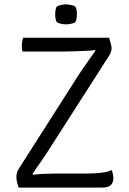

<svg xmlns="http://www.w3.org/2000/svg" viewBox="-20 -855 590 875"><path d="M338 -513Q354.5 -538.5 373.5 -565Q392.5 -591.5 415 -624L412 -627Q403.5 -625 381.8 -623.8Q360 -622.5 334 -621.8Q308 -621 285.8 -620.5Q263.5 -620 255 -620H82.5Q79.5 -632 79.5 -644.5Q79.5 -664 85.5 -683H477.5Q484 -661 486.2 -650.8Q488.5 -640.5 488.5 -634Q488.5 -619.5 476.5 -600L206.5 -178.5Q189.5 -151 168.2 -120.8Q147 -90.5 127.5 -62L130.5 -59Q162 -62 188 -63Q214 -64 232 -64H368Q409.5 -64 439.8 -67.5Q470 -71 489.5 -80Q492.5 -71 494.5 -61.5Q496.5 -52 496.5 -42.5Q496.5 -23 485 -11.5Q473.5 0 443 0H65Q57.5 -23 56 -32.2Q54.5 -41.5 54.5 -48Q54.5 -56.5 56.8 -65.8Q59 -75 65 -85ZM231.5 -789.5Q231.5 -811.5 238.5 -825Q245 -829.5 257.5 -832.2Q270 -835 281 -835Q290.5 -835 304 -832.2Q317.5 -829.5 323.5 -825Q330.5 -811.5 330.5 -789.5Q330.5 -767.5 323.5 -754Q318.5 -749.5 304.5 -746.8Q290.5 -744 281 -744Q270 -744 257.5 -746.8Q245 -749.5 238.5 -754Q231.5 -767.5 231.5 -789.5Z"/></svg>

Font: Signika Negative SC Light
Style: Regular
Weight: 300
Designer: Anna Giedryś
Foundry: Anna Giedryś
Version: Version 2.000; ttfautohint (v1.8.3) -l 8 -r 50 -G 200 -x 9 -